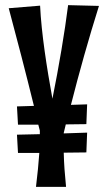

<svg xmlns="http://www.w3.org/2000/svg" viewBox="-20 -723 418 747"><path d="M46 -309 50 -238H129L135 -215V-201L46 -199L50 -128H133C130 -85 126 -46 120 4H237C232 -46 229 -85 228 -129L316 -130L319 -207L228 -204V-206L236 -239L316 -240L319 -317L256 -315C288 -441 325 -573 365 -700L245 -703C232 -599 209 -463 184 -339C162 -460 141 -594 136 -701L14 -691C46 -572 81 -437 112 -311Z"/></svg>

Font: Mouse Memoirs
Style: Regular
Weight: 400
Designer: Astigmatic (AOETI)
Foundry: Astigmatic (AOETI)
Version: Version 1.000